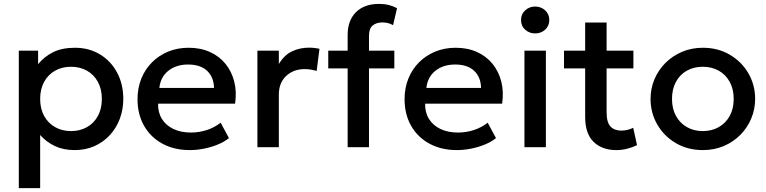

<svg xmlns="http://www.w3.org/2000/svg" viewBox="-20 -755 3928 985"><path d="M76.5 210V-495H175.5V-425.5Q205 -463 251 -486.5Q297 -510 364.5 -510Q437 -510 493.2 -475.8Q549.5 -441.5 581 -382.2Q612.5 -323 612.5 -247.5Q612.5 -193 594.5 -145.2Q576.5 -97.5 543.2 -61.5Q510 -25.5 464.2 -5.2Q418.5 15 363 15Q305 15 261 -6Q217 -27 186 -62.5V210ZM344.5 -82.5Q390.5 -82.5 426.2 -102.8Q462 -123 482.2 -160Q502.5 -197 502.5 -247.5Q502.5 -298 482 -335.2Q461.5 -372.5 425.8 -392.5Q390 -412.5 344.5 -412.5Q298.5 -412.5 262.8 -392.5Q227 -372.5 206.5 -335.2Q186 -298 186 -247.5Q186 -197 206.5 -160Q227 -123 262.8 -102.8Q298.5 -82.5 344.5 -82.5Z M954 15Q874 15 813.5 -17.8Q753 -50.5 719.2 -109.5Q685.5 -168.5 685.5 -246.5Q685.5 -303.5 705 -351.8Q724.5 -400 760 -435.5Q795.5 -471 843.2 -490.5Q891 -510 947.5 -510Q1009 -510 1057 -488.2Q1105 -466.5 1136.8 -427.5Q1168.5 -388.5 1181.8 -336.2Q1195 -284 1186 -223H791Q790 -178.5 810.5 -145.2Q831 -112 869.2 -93.5Q907.5 -75 959.5 -75Q1001.5 -75 1040.8 -87.8Q1080 -100.5 1112 -125.5L1154.5 -46.5Q1130.5 -27 1096.5 -13.2Q1062.5 0.5 1025.5 7.8Q988.5 15 954 15ZM797.5 -304H1078Q1076.5 -360 1042.2 -392Q1008 -424 945 -424Q884 -424 843.8 -392Q803.5 -360 797.5 -304Z M1300.5 0V-495H1410.5V-426.5Q1438.5 -473 1478.5 -491.8Q1518.5 -510.5 1564.5 -510.5Q1579.5 -510.5 1593 -509Q1606.5 -507.5 1619 -504.5L1604.5 -391Q1589.5 -395.5 1574 -398Q1558.5 -400.5 1543 -400.5Q1485.5 -400.5 1448 -365.2Q1410.5 -330 1410.5 -269.5V0Z M1763.5 0V-576Q1763.5 -650 1806.2 -692.5Q1849 -735 1924.5 -735Q1952 -735 1974.8 -729.2Q1997.5 -723.5 2017 -713L1996.5 -626Q1982 -634 1968.5 -637Q1955 -640 1942 -640Q1911.5 -640 1892.2 -624.5Q1873 -609 1873 -571.5V-495H2003V-404H1873V0ZM1664 -404V-495H1778V-404Z M2324 15Q2244 15 2183.5 -17.8Q2123 -50.5 2089.2 -109.5Q2055.5 -168.5 2055.5 -246.5Q2055.5 -303.5 2075 -351.8Q2094.5 -400 2130 -435.5Q2165.5 -471 2213.2 -490.5Q2261 -510 2317.5 -510Q2379 -510 2427 -488.2Q2475 -466.5 2506.8 -427.5Q2538.5 -388.5 2551.8 -336.2Q2565 -284 2556 -223H2161Q2160 -178.5 2180.5 -145.2Q2201 -112 2239.2 -93.5Q2277.5 -75 2329.5 -75Q2371.5 -75 2410.8 -87.8Q2450 -100.5 2482 -125.5L2524.5 -46.5Q2500.5 -27 2466.5 -13.2Q2432.5 0.5 2395.5 7.8Q2358.5 15 2324 15ZM2167.5 -304H2448Q2446.5 -360 2412.2 -392Q2378 -424 2315 -424Q2254 -424 2213.8 -392Q2173.5 -360 2167.5 -304Z M2670.5 0V-495H2780.5V0ZM2725.5 -583.5Q2696 -583.5 2674.5 -602.5Q2653 -621.5 2653 -652.5Q2653 -683 2674.5 -702.2Q2696 -721.5 2725.5 -721.5Q2755 -721.5 2776.5 -702.2Q2798 -683 2798 -652.5Q2798 -621.5 2776.5 -602.5Q2755 -583.5 2725.5 -583.5Z M3141.5 15Q3069 15 3025.5 -27Q2982 -69 2982 -155.5V-639.5H3092V-495H3229.5V-404H3092V-179.5Q3092 -127.5 3111.8 -106.2Q3131.5 -85 3167.5 -85Q3185 -85 3200.5 -89Q3216 -93 3228.5 -99.5L3248 -10.5Q3226.5 0.5 3198.8 7.8Q3171 15 3141.5 15ZM2873.5 -404V-495H2996.5V-404Z M3585.5 15Q3508 15 3447.2 -20.8Q3386.5 -56.5 3352 -116.2Q3317.5 -176 3317.5 -247.5Q3317.5 -300.5 3337.2 -347.8Q3357 -395 3393.2 -431.5Q3429.5 -468 3478.5 -489Q3527.5 -510 3586 -510Q3663.5 -510 3724.2 -474.2Q3785 -438.5 3819.5 -378.8Q3854 -319 3854 -247.5Q3854 -195 3834.2 -147.5Q3814.5 -100 3778.5 -63.5Q3742.5 -27 3693.5 -6Q3644.5 15 3585.5 15ZM3585.5 -82.5Q3631.5 -82.5 3667.2 -102.8Q3703 -123 3723.5 -160Q3744 -197 3744 -247.5Q3744 -298 3723.5 -335.2Q3703 -372.5 3667.2 -392.5Q3631.5 -412.5 3585.5 -412.5Q3539.5 -412.5 3503.8 -392.5Q3468 -372.5 3447.8 -335.2Q3427.5 -298 3427.5 -247.5Q3427.5 -197 3448 -160Q3468.5 -123 3504.2 -102.8Q3540 -82.5 3585.5 -82.5Z"/></svg>

Font: Geologica Cursive
Style: Regular
Weight: 400
Designer: Sindre Bremnes, Frode Helland
Foundry: Monokrom Skriftforlag AS
Version: Version 1.010;gftools[0.9.28]